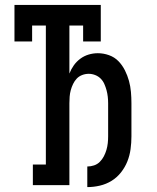

<svg xmlns="http://www.w3.org/2000/svg" viewBox="-20 -755 640 783"><path d="M336 8V-76Q350 -76 363.5 -80.5Q377 -85 387 -95Q397 -105 403.5 -117.5Q410 -130 414 -143.5Q418 -157 419.5 -171Q421 -185 421 -199V-334Q421 -347 419.5 -360.5Q418 -374 414.5 -387Q411 -400 405.5 -412.5Q400 -425 390.5 -434.5Q381 -444 368 -449Q355 -454 342 -454Q328 -454 315 -449Q302 -444 293 -434.5Q284 -425 278 -412.5Q272 -400 268.5 -387Q265 -374 264 -360.5Q263 -347 263 -334V0H114V-84H167V-651H111V-586H39V-735H391V-586H319V-651H263V-455Q270 -473 281 -488.5Q292 -504 307.5 -515.5Q323 -527 341.5 -532.5Q360 -538 379 -538Q402 -538 424.5 -530Q447 -522 463 -505.5Q479 -489 489.5 -468Q500 -447 506 -425Q512 -403 514 -380Q516 -357 516 -334V-199Q516 -173 512.5 -147Q509 -121 499.5 -97Q490 -73 473.5 -52Q457 -31 435 -17.5Q413 -4 387.5 2Q362 8 336 8Z"/></svg>

Font: Iosevka Curly Slab MdEx
Style: Regular
Weight: 500
Width: 7
Monospace: yes
Designer: Belleve Invis
Foundry: Belleve Invis
Version: Version 11.1.0; ttfautohint (v1.8.3)